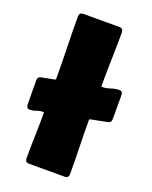

<svg xmlns="http://www.w3.org/2000/svg" viewBox="-141 -827 714 904"><g transform="rotate(20 216.0 -375.0)"><path d="M315.9 -457Q337.4 -457 358.2 -464.4Q378.9 -471.7 399.9 -471.7Q409.7 -471.7 413.1 -465.8Q416.5 -460 416.5 -451.7V-331.1Q416.5 -314.5 400.9 -311.5L317.4 -294.9Q312.5 -293.9 312.5 -289.1Q312.5 -221.7 314.5 -154.5Q316.4 -87.4 316.4 -20Q316.4 0 296.4 0H117.7Q98.1 0 98.1 -20Q98.1 -76.7 99.9 -133.1Q101.6 -189.5 101.6 -245.6Q101.6 -252 96.7 -252Q80.1 -252 64.7 -246.1Q49.3 -240.2 32.7 -240.2Q23.4 -240.2 20 -246.3Q16.6 -252.4 16.6 -260.3Q16.1 -290.5 15.9 -321Q15.6 -351.6 15.6 -381.8Q15.6 -398.4 31.7 -401.4L93.8 -413.6Q96.2 -414.1 98.9 -414.8Q101.6 -415.5 101.6 -418.9Q101.6 -496.6 99.4 -574.2Q97.2 -651.9 97.2 -729.5Q97.2 -750.5 117.2 -750.5H297.4Q317.4 -750.5 317.4 -730Q317.4 -663.1 315.4 -595.9Q313.5 -528.8 313.5 -461.9Q313.5 -461.4 314.2 -459.2Q314.9 -457 315.9 -457Z"/></g></svg>

Font: Belanosima
Style: Bold
Weight: 700
Designer: The DocRepair Project, Santiago Orozco
Foundry: Google
Version: Version 2.000